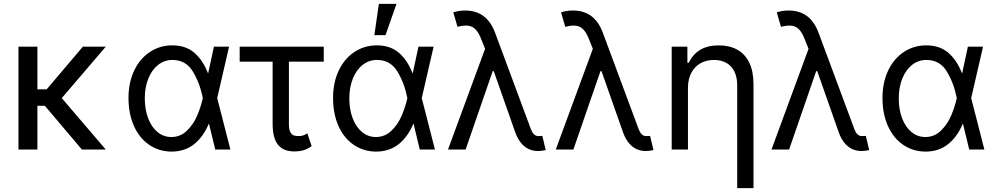

<svg xmlns="http://www.w3.org/2000/svg" viewBox="-20 -771 5138 990"><path d="M172.9 0H75.2V-530.3H172.9ZM264.6 -225.6H141.6L126 -310.5H220.7L407.2 -530.3H525.4ZM208 -229.5 270.5 -297.9 525.4 0H402.3Z M642.6 -265.6Q642.6 -344.7 671.4 -406.2Q700.2 -467.8 752 -502.4Q803.7 -537.1 868.2 -537.1Q937.5 -537.1 981.9 -499Q1026.4 -460.9 1052.7 -392.6H1085L1099.6 -266.6L1168 0H1089.8L1025.4 -266.6Q1010.7 -341.8 974.6 -401.9Q938.5 -461.9 869.1 -461.9Q828.1 -461.9 795.9 -437Q763.7 -412.1 745.1 -366.7Q726.6 -321.3 726.6 -263.7Q726.6 -207 743.7 -161.6Q760.7 -116.2 792 -90.3Q823.2 -64.5 863.3 -64.5Q910.2 -64.5 943.8 -97.2Q977.5 -129.9 996.6 -174.8Q1015.6 -219.7 1025.4 -263.7L1083 -530.3H1161.1L1099.6 -263.7L1085 -132.8H1056.6Q1028.3 -65.4 980.5 -27.3Q932.6 10.7 863.3 10.7Q797.9 9.8 747.6 -25.4Q697.3 -60.5 669.9 -123Q642.6 -185.5 642.6 -265.6Z M1649.4 -453.1H1215.8V-530.3H1649.4ZM1469.7 -530.3V-129.9Q1469.7 -102.5 1477.5 -88.9Q1485.4 -75.2 1496.1 -72.3Q1506.8 -69.3 1522.5 -69.3Q1534.2 -69.3 1545.9 -73.7Q1557.6 -78.1 1564.5 -84L1586.9 -17.6Q1565.4 -2 1544.4 3.9Q1523.4 9.8 1497.1 9.8Q1441.4 9.8 1413.6 -24.4Q1385.7 -58.6 1385.7 -133.8V-530.3Z M1697.3 -265.6Q1697.3 -344.7 1726.1 -406.2Q1754.9 -467.8 1806.6 -502.4Q1858.4 -537.1 1922.9 -537.1Q1992.2 -537.1 2036.6 -499Q2081.1 -460.9 2107.4 -392.6H2139.6L2154.3 -266.6L2222.7 0H2144.5L2080.1 -266.6Q2065.4 -341.8 2029.3 -401.9Q1993.2 -461.9 1923.8 -461.9Q1882.8 -461.9 1850.6 -437Q1818.4 -412.1 1799.8 -366.7Q1781.2 -321.3 1781.2 -263.7Q1781.2 -207 1798.3 -161.6Q1815.4 -116.2 1846.7 -90.3Q1877.9 -64.5 1918 -64.5Q1964.8 -64.5 1998.5 -97.2Q2032.2 -129.9 2051.3 -174.8Q2070.3 -219.7 2080.1 -263.7L2137.7 -530.3H2215.8L2154.3 -263.7L2139.6 -132.8H2111.3Q2083 -65.4 2035.2 -27.3Q1987.3 10.7 1918 10.7Q1852.5 9.8 1802.2 -25.4Q1752 -60.5 1724.6 -123Q1697.3 -185.5 1697.3 -265.6ZM1933.6 -751H2024.4L1967.8 -589.8H1910.2Z M2636.7 -88.9 2510.7 -447.3 2485.4 -508.8 2463.9 -562.5Q2450.2 -599.6 2434.1 -617.2Q2418 -634.8 2396 -638.2Q2374 -641.6 2338.9 -632.8L2317.4 -707Q2327.1 -710.9 2343.3 -713.9Q2359.4 -716.8 2377.9 -716.8Q2435.5 -716.8 2474.6 -687Q2513.7 -657.2 2535.2 -595.7L2715.8 -109.4Q2720.7 -96.7 2725.1 -88.9Q2729.5 -81.1 2737.3 -75.2Q2745.1 -69.3 2756.8 -69.3Q2766.6 -70.3 2776.4 -70.3L2793.9 2.9Q2784.2 4.9 2773.9 6.3Q2763.7 7.8 2754.9 7.8Q2727.5 7.8 2705.1 -2.9Q2682.6 -13.7 2665.5 -35.2Q2648.4 -56.6 2636.7 -88.9ZM2497.1 -562.5 2532.2 -404.3H2520.5L2380.9 0H2290Z M3192.4 -88.9 3066.4 -447.3 3041 -508.8 3019.5 -562.5Q3005.9 -599.6 2989.7 -617.2Q2973.6 -634.8 2951.7 -638.2Q2929.7 -641.6 2894.5 -632.8L2873 -707Q2882.8 -710.9 2898.9 -713.9Q2915 -716.8 2933.6 -716.8Q2991.2 -716.8 3030.3 -687Q3069.3 -657.2 3090.8 -595.7L3271.5 -109.4Q3276.4 -96.7 3280.8 -88.9Q3285.2 -81.1 3293 -75.2Q3300.8 -69.3 3312.5 -69.3Q3322.3 -70.3 3332 -70.3L3349.6 2.9Q3339.8 4.9 3329.6 6.3Q3319.3 7.8 3310.5 7.8Q3283.2 7.8 3260.7 -2.9Q3238.3 -13.7 3221.2 -35.2Q3204.1 -56.6 3192.4 -88.9ZM3052.7 -562.5 3087.9 -404.3H3076.2L2936.5 0H2845.7Z M3527.3 0H3443.4V-530.3H3524.4V-447.3H3531.2Q3551.8 -490.2 3589.8 -513.7Q3627.9 -537.1 3686.5 -537.1Q3741.2 -537.1 3781.2 -515.1Q3821.3 -493.2 3843.3 -448.2Q3865.2 -403.3 3865.2 -336.9V199.2H3781.2V-331.1Q3781.2 -372.1 3767.1 -401.4Q3752.9 -430.7 3726.1 -446.3Q3699.2 -461.9 3661.1 -461.9Q3623 -461.9 3592.8 -445.3Q3562.5 -428.7 3544.9 -396Q3527.3 -363.3 3527.3 -318.4Z M4304.7 -88.9 4178.7 -447.3 4153.3 -508.8 4131.8 -562.5Q4118.2 -599.6 4102.1 -617.2Q4085.9 -634.8 4064 -638.2Q4042 -641.6 4006.8 -632.8L3985.4 -707Q3995.1 -710.9 4011.2 -713.9Q4027.3 -716.8 4045.9 -716.8Q4103.5 -716.8 4142.6 -687Q4181.6 -657.2 4203.1 -595.7L4383.8 -109.4Q4388.7 -96.7 4393.1 -88.9Q4397.5 -81.1 4405.3 -75.2Q4413.1 -69.3 4424.8 -69.3Q4434.6 -70.3 4444.3 -70.3L4461.9 2.9Q4452.1 4.9 4441.9 6.3Q4431.6 7.8 4422.9 7.8Q4395.5 7.8 4373 -2.9Q4350.6 -13.7 4333.5 -35.2Q4316.4 -56.6 4304.7 -88.9ZM4165 -562.5 4200.2 -404.3H4188.5L4048.8 0H3958Z M4530.3 -265.6Q4530.3 -344.7 4559.1 -406.2Q4587.9 -467.8 4639.6 -502.4Q4691.4 -537.1 4755.9 -537.1Q4825.2 -537.1 4869.6 -499Q4914.1 -460.9 4940.4 -392.6H4972.7L4987.3 -266.6L5055.7 0H4977.5L4913.1 -266.6Q4898.4 -341.8 4862.3 -401.9Q4826.2 -461.9 4756.8 -461.9Q4715.8 -461.9 4683.6 -437Q4651.4 -412.1 4632.8 -366.7Q4614.3 -321.3 4614.3 -263.7Q4614.3 -207 4631.3 -161.6Q4648.4 -116.2 4679.7 -90.3Q4710.9 -64.5 4751 -64.5Q4797.9 -64.5 4831.5 -97.2Q4865.2 -129.9 4884.3 -174.8Q4903.3 -219.7 4913.1 -263.7L4970.7 -530.3H5048.8L4987.3 -263.7L4972.7 -132.8H4944.3Q4916 -65.4 4868.2 -27.3Q4820.3 10.7 4751 10.7Q4685.5 9.8 4635.3 -25.4Q4585 -60.5 4557.6 -123Q4530.3 -185.5 4530.3 -265.6Z"/></svg>

Font: Pretendard JP Variable
Style: Regular
Weight: 400
Designer: Base glyphs from Inter by Rasmus Andersson; Hangul glyphs from Noto Sans CJK(Source Han Sans) by Jang Soo-young and Kang
Foundry: Kil Hyung-jin
Version: Version 1.307;Glyphs 3.2 (3192)